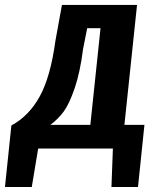

<svg xmlns="http://www.w3.org/2000/svg" viewBox="-39 -598 633 773"><path d="M-19 154.8 6.8 -92.8Q78.1 -131.3 121.3 -210.4Q164.6 -289.6 184.1 -433.6L210.4 -578.1H512.7L461.9 -95.2H542.5L516.6 154.8H409.7L415.5 0H114.7L88.9 154.8ZM163.6 -95.2H324.7L365.7 -484.4H312L295.4 -400.4Q283.7 -308.1 262 -243.9Q240.2 -179.7 217.5 -148.9Q194.8 -118.2 163.6 -95.2Z"/></svg>

Font: Oswald
Style: Demi-Bold
Weight: 600
Designer: Vernon Adams
Foundry: Vernon Adams
Version: 3.0; ttfautohint (v0.94.23-7a4d-dirty) -l 8 -r 50 -G 200 -x 